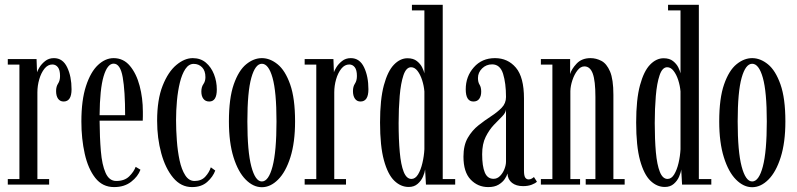

<svg xmlns="http://www.w3.org/2000/svg" viewBox="-20 -770 3324 801"><path d="M12.5 0V-23H61V-500.5H12.5V-523.5H132.5L134.5 -468.5Q136 -474.5 144.5 -488.8Q153 -503 168.2 -515.2Q183.5 -527.5 205 -527.5Q242 -527.5 260.2 -489.2Q278.5 -451 278.5 -397.5Q278.5 -346.5 245.5 -346.5Q230.5 -346.5 222.2 -358.2Q214 -370 214 -390Q214 -409 222.2 -421.2Q230.5 -433.5 230.5 -453Q230.5 -478 221.5 -489.5Q212.5 -501 198.5 -501Q179.5 -501 165.5 -483.5Q151.5 -466 143.8 -439.2Q136 -412.5 136 -384.5V-23H185V0Z M456 10.5Q407.5 10.5 377.5 -27.8Q347.5 -66 333.5 -128.5Q319.5 -191 319.5 -263Q319.5 -352.5 338.8 -411.2Q358 -470 388.8 -498.8Q419.5 -527.5 454 -527.5Q495 -527.5 522 -495.2Q549 -463 562.5 -412Q576 -361 576 -304Q576 -294.5 576 -285Q576 -275.5 575.5 -266.5H395.5Q396 -196.5 400.8 -139.5Q405.5 -82.5 420.5 -48.8Q435.5 -15 465 -15Q499.5 -15 519 -34.2Q538.5 -53.5 546 -74L566 -62Q555.5 -33.5 527 -11.5Q498.5 10.5 456 10.5ZM454 -504.5Q428 -504.5 412.2 -451.5Q396.5 -398.5 395.5 -289.5H502Q502 -390.5 492 -447.5Q482 -504.5 454 -504.5Z M781 10.5Q735 10.5 702.5 -28.5Q670 -67.5 652.8 -130.5Q635.5 -193.5 635.5 -266Q635.5 -354.5 658.5 -412.5Q681.5 -470.5 715.8 -499Q750 -527.5 784 -527.5Q816.5 -527.5 838.8 -508.8Q861 -490 872.8 -460Q884.5 -430 884.5 -396.5Q884.5 -346.5 853 -346.5Q837 -346.5 828.5 -357.8Q820 -369 820 -388Q820 -407 828.5 -419Q837 -431 837 -448Q837 -475 823 -489.2Q809 -503.5 788 -503.5Q767.5 -503.5 753.2 -482Q739 -460.5 730.5 -425.8Q722 -391 718.2 -349.8Q714.5 -308.5 714.5 -269Q714.5 -228 717.8 -183.8Q721 -139.5 729.2 -101Q737.5 -62.5 752.8 -38.8Q768 -15 791.5 -15Q820 -15 836.5 -33Q853 -51 859.5 -72L878 -58.5Q868.5 -32.5 844.5 -11Q820.5 10.5 781 10.5Z M1072.5 11Q1036.5 11 1005 -20.8Q973.5 -52.5 954.2 -114Q935 -175.5 935 -263.5Q935 -360 955.2 -418Q975.5 -476 1007 -501.8Q1038.5 -527.5 1072.5 -527.5Q1106.5 -527.5 1138.2 -501.8Q1170 -476 1190.5 -418Q1211 -360 1211 -263.5Q1211 -175.5 1191.5 -114Q1172 -52.5 1140.2 -20.8Q1108.5 11 1072.5 11ZM1072.5 -13Q1100.5 -13 1117 -75.5Q1133.5 -138 1133.5 -263.5Q1133.5 -387 1117 -445.5Q1100.5 -504 1072.5 -504Q1045 -504 1028.5 -445.5Q1012 -387 1012 -263.5Q1012 -138 1028.5 -75.5Q1045 -13 1072.5 -13Z M1251 0V-23H1299.5V-500.5H1251V-523.5H1371L1373 -468.5Q1374.5 -474.5 1383 -488.8Q1391.5 -503 1406.8 -515.2Q1422 -527.5 1443.5 -527.5Q1480.5 -527.5 1498.8 -489.2Q1517 -451 1517 -397.5Q1517 -346.5 1484 -346.5Q1469 -346.5 1460.8 -358.2Q1452.5 -370 1452.5 -390Q1452.5 -409 1460.8 -421.2Q1469 -433.5 1469 -453Q1469 -478 1460 -489.5Q1451 -501 1437 -501Q1418 -501 1404 -483.5Q1390 -466 1382.2 -439.2Q1374.5 -412.5 1374.5 -384.5V-23H1423.5V0Z M1685 10Q1652 10 1625 -16Q1598 -42 1581.8 -101Q1565.5 -160 1565.5 -259Q1565.5 -355.5 1581.5 -414.5Q1597.5 -473.5 1623.5 -500.2Q1649.5 -527 1680 -527Q1704.5 -527 1719.2 -515.2Q1734 -503.5 1741.2 -488.8Q1748.5 -474 1750.5 -464V-726.5H1698.5V-750H1827V-23H1879V0H1757L1753.5 -63Q1752 -50 1744.5 -32.8Q1737 -15.5 1722.2 -2.8Q1707.5 10 1685 10ZM1696.5 -23.5Q1712.5 -23.5 1724 -42.2Q1735.5 -61 1742.2 -89.8Q1749 -118.5 1750.5 -147.5V-388.5Q1748.5 -412.5 1741 -435.8Q1733.5 -459 1721.8 -474.2Q1710 -489.5 1695 -489.5Q1674.5 -489.5 1663.2 -456.2Q1652 -423 1647.5 -369.8Q1643 -316.5 1643 -257Q1643 -188 1647.8 -135.2Q1652.5 -82.5 1664.2 -53Q1676 -23.5 1696.5 -23.5Z M2017 10.5Q1973.5 10.5 1943.5 -20.8Q1913.5 -52 1913.5 -116.5Q1913.5 -164 1931.5 -195Q1949.5 -226 1976 -247Q2002.5 -268 2028.8 -285Q2055 -302 2073 -320.5Q2091 -339 2091 -365.5Q2091 -422.5 2078.8 -462Q2066.5 -501.5 2033 -501.5Q2008.5 -501.5 1991.2 -484.5Q1974 -467.5 1974 -444.5Q1974 -427 1980.8 -416.5Q1987.5 -406 1987.5 -387.5Q1987.5 -369.5 1979.5 -358Q1971.5 -346.5 1955 -346.5Q1923 -346.5 1923 -397.5Q1923 -451 1956.8 -489.2Q1990.5 -527.5 2045 -527.5Q2098.5 -527.5 2132.2 -487.8Q2166 -448 2166 -359V-58Q2166 -37 2171.2 -29.2Q2176.5 -21.5 2185.5 -21.5Q2192.5 -21.5 2198.5 -25Q2204.5 -28.5 2207.5 -31.5L2220 -12Q2214 -5.5 2198.5 0.5Q2183 6.5 2162 6.5Q2133.5 6.5 2116 -7.2Q2098.5 -21 2097 -46Q2094.5 -36 2085.5 -22.8Q2076.5 -9.5 2059.8 0.5Q2043 10.5 2017 10.5ZM2039 -24Q2054.5 -24 2066.2 -36Q2078 -48 2084.5 -64.8Q2091 -81.5 2091 -96V-313.5Q2090 -299.5 2074.8 -284.2Q2059.5 -269 2040.2 -248.8Q2021 -228.5 2006.2 -199Q1991.5 -169.5 1991.5 -126.5Q1991.5 -77 2002.5 -50.5Q2013.5 -24 2039 -24Z M2236.5 0V-23H2284.5V-500.5H2236.5V-523.5H2358.5V-461Q2364 -481.5 2385.5 -504.5Q2407 -527.5 2443.5 -527.5Q2467 -527.5 2489 -516Q2511 -504.5 2525 -471.8Q2539 -439 2539 -374.5V-23H2586V0H2423.5V-23H2464V-365.5Q2464 -432.5 2453 -462.8Q2442 -493 2418 -493Q2402 -493 2389 -476.2Q2376 -459.5 2368 -435.5Q2360 -411.5 2359.5 -390V-23H2400V0Z M2753.5 10Q2720.5 10 2693.5 -16Q2666.5 -42 2650.2 -101Q2634 -160 2634 -259Q2634 -355.5 2650 -414.5Q2666 -473.5 2692 -500.2Q2718 -527 2748.5 -527Q2773 -527 2787.8 -515.2Q2802.5 -503.5 2809.8 -488.8Q2817 -474 2819 -464V-726.5H2767V-750H2895.5V-23H2947.5V0H2825.5L2822 -63Q2820.5 -50 2813 -32.8Q2805.5 -15.5 2790.8 -2.8Q2776 10 2753.5 10ZM2765 -23.5Q2781 -23.5 2792.5 -42.2Q2804 -61 2810.8 -89.8Q2817.5 -118.5 2819 -147.5V-388.5Q2817 -412.5 2809.5 -435.8Q2802 -459 2790.2 -474.2Q2778.5 -489.5 2763.5 -489.5Q2743 -489.5 2731.8 -456.2Q2720.5 -423 2716 -369.8Q2711.5 -316.5 2711.5 -257Q2711.5 -188 2716.2 -135.2Q2721 -82.5 2732.8 -53Q2744.5 -23.5 2765 -23.5Z M3118 11Q3082 11 3050.5 -20.8Q3019 -52.5 2999.8 -114Q2980.5 -175.5 2980.5 -263.5Q2980.5 -360 3000.8 -418Q3021 -476 3052.5 -501.8Q3084 -527.5 3118 -527.5Q3152 -527.5 3183.8 -501.8Q3215.5 -476 3236 -418Q3256.5 -360 3256.5 -263.5Q3256.5 -175.5 3237 -114Q3217.5 -52.5 3185.8 -20.8Q3154 11 3118 11ZM3118 -13Q3146 -13 3162.5 -75.5Q3179 -138 3179 -263.5Q3179 -387 3162.5 -445.5Q3146 -504 3118 -504Q3090.5 -504 3074 -445.5Q3057.5 -387 3057.5 -263.5Q3057.5 -138 3074 -75.5Q3090.5 -13 3118 -13Z"/></svg>

Font: Imbue 50pt
Style: Regular
Weight: 400
Designer: Tyler Finck
Foundry: Etcetera Type Company
Version: Version 1.102; ttfautohint (v1.8.3)